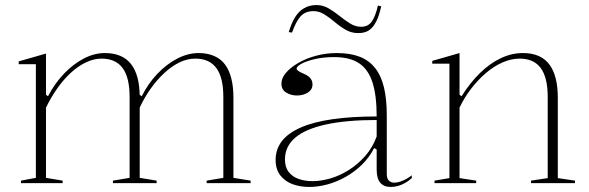

<svg xmlns="http://www.w3.org/2000/svg" viewBox="-20 -725 2332 760"><path d="M63 0V-10L122 -21V-471H54V-482L162 -513V-350L170 -344Q196 -394 232.5 -432.5Q269 -471 311 -493Q353 -515 395 -515Q430 -515 456 -504Q482 -493 499 -471Q516 -449 524.5 -416.5Q533 -384 533 -340V-21L600 -10V0H427V-10L493 -21V-342Q493 -418 465.5 -455.5Q438 -493 382 -493Q352 -493 321 -478.5Q290 -464 261 -437.5Q232 -411 207 -375.5Q182 -340 162 -299V-21L228 -10V0ZM798 0V-10L864 -21V-342Q864 -418 836.5 -455.5Q809 -493 753 -493Q722 -493 691.5 -478.5Q661 -464 632 -437.5Q603 -411 577.5 -375.5Q552 -340 533 -299V-350L541 -344Q566 -394 602.5 -432.5Q639 -471 681.5 -493Q724 -515 766 -515Q801 -515 827.5 -503.5Q854 -492 870.5 -470Q887 -448 895.5 -415Q904 -382 904 -338V-21L972 -10V0Z M1313 -515Q1366 -515 1403.5 -500.5Q1441 -486 1465 -455.5Q1489 -425 1500 -378.5Q1511 -332 1511 -269V-36Q1511 -18 1519.5 -10Q1528 -2 1540 -2Q1556 -2 1574.5 -10Q1593 -18 1610 -31V-20Q1598 -9 1584 -1Q1570 7 1555.5 11Q1541 15 1527 15Q1499 15 1485 -2Q1471 -19 1471 -54Q1471 -84 1471 -97.5Q1471 -111 1471 -118Q1471 -125 1471 -133L1461 -139Q1442 -102 1413 -73.5Q1384 -45 1348.5 -25Q1313 -5 1276 5Q1239 15 1204 15Q1168 15 1138 4Q1108 -7 1089.5 -31Q1071 -55 1071 -92Q1071 -177 1171 -220.5Q1271 -264 1471 -264Q1471 -347 1454.5 -398.5Q1438 -450 1401.5 -474.5Q1365 -499 1303 -499Q1260 -499 1226 -491Q1192 -483 1173 -472.5Q1154 -462 1154 -453Q1154 -449 1161 -444Q1168 -439 1187 -431Q1217 -417 1217 -391Q1217 -370 1198.5 -358.5Q1180 -347 1155 -347Q1132 -347 1113 -358.5Q1094 -370 1094 -394Q1094 -416 1112 -437Q1130 -458 1161 -476Q1192 -494 1231.5 -504.5Q1271 -515 1313 -515ZM1471 -250Q1350 -250 1269 -232Q1188 -214 1148 -179.5Q1108 -145 1108 -94Q1108 -63 1123 -44Q1138 -25 1162.5 -16.5Q1187 -8 1217 -8Q1251 -8 1288.5 -19Q1326 -30 1361.5 -52.5Q1397 -75 1426 -108Q1455 -141 1471 -185ZM1398 -594Q1371 -594 1348.5 -607Q1326 -620 1305.5 -637.5Q1285 -655 1264 -668Q1243 -681 1221 -681Q1188 -681 1169.5 -660Q1151 -639 1136 -596L1123 -598Q1133 -632 1147.5 -656Q1162 -680 1183.5 -692.5Q1205 -705 1233 -705Q1258 -705 1280.5 -692Q1303 -679 1324 -662Q1345 -645 1366 -632Q1387 -619 1409 -619Q1437 -619 1451.5 -639.5Q1466 -660 1476 -703L1489 -700Q1481 -663 1469 -639.5Q1457 -616 1440.5 -605Q1424 -594 1398 -594Z M2256 -10V0H2082V-10L2148 -20V-342Q2148 -418 2120.5 -455.5Q2093 -493 2037 -493Q2004 -493 1969.5 -478Q1935 -463 1903.5 -436Q1872 -409 1845 -374Q1818 -339 1799 -299V-20L1865 -10V0H1700V-10L1759 -20V-473H1691V-484L1799 -515V-350L1807 -344Q1841 -398 1880 -436Q1919 -474 1962 -494.5Q2005 -515 2050 -515Q2086 -515 2112 -503.5Q2138 -492 2154.5 -470Q2171 -448 2179.5 -415Q2188 -382 2188 -338V-20Z"/></svg>

Font: Kalnia ExtraLight
Style: Regular
Weight: 250
Designer: Frida Medrano
Foundry: Frida Medrano
Version: Version 1.105